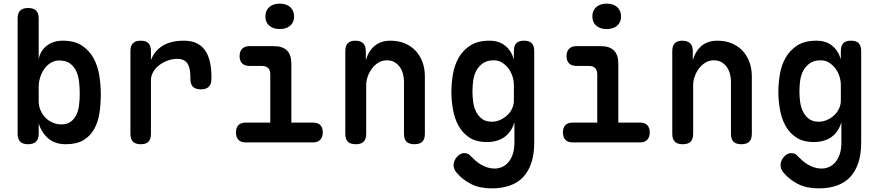

<svg xmlns="http://www.w3.org/2000/svg" viewBox="-20 -784 4840 1057"><path d="M134 10Q105 10 91 -4.5Q77 -19 77 -47V-682Q77 -712 91.5 -726Q106 -740 135 -740Q164 -740 178.5 -726Q193 -712 193 -682V-457Q201 -504 237 -532Q273 -560 325 -560Q390 -560 430.5 -533.5Q471 -507 494.5 -464.5Q518 -422 526.5 -369Q535 -316 535 -264Q535 -211 527.5 -161.5Q520 -112 498.5 -73.5Q477 -35 439.5 -12.5Q402 10 343 10Q311 10 287 1.5Q263 -7 245 -22.5Q227 -38 214 -58.5Q201 -79 193 -104V-47Q193 -19 178.5 -4.5Q164 10 134 10ZM318 -99Q348 -99 368 -113Q388 -127 399.5 -150Q411 -173 415 -203.5Q419 -234 419 -267Q419 -300 415.5 -332.5Q412 -365 400 -391.5Q388 -418 365.5 -434.5Q343 -451 306 -451Q281 -451 259.5 -438Q238 -425 223.5 -404Q209 -383 201 -357.5Q193 -332 193 -307V-227Q193 -200 203 -177Q213 -154 230 -136.5Q247 -119 270 -109Q293 -99 318 -99Z M755 10Q726 10 712 -4Q698 -18 698 -48V-503Q698 -532 712 -546Q726 -560 755 -560Q784 -560 797.5 -546Q811 -532 811 -503V-453Q830 -504 875.5 -532Q921 -560 992 -560Q1036 -560 1065 -545Q1094 -530 1111.5 -503Q1129 -476 1136.5 -439.5Q1144 -403 1144 -361V-350Q1144 -321 1129.5 -306.5Q1115 -292 1086 -292Q1056 -292 1042 -306.5Q1028 -321 1028 -350V-358Q1028 -378 1025.5 -396Q1023 -414 1015.5 -428.5Q1008 -443 993.5 -451.5Q979 -460 955 -460Q931 -460 906 -451.5Q881 -443 859.5 -427.5Q838 -412 824.5 -390Q811 -368 811 -341V-48Q811 -18 797.5 -4Q784 10 755 10Z M1704 -109Q1730 -109 1743.5 -95Q1757 -81 1757 -55Q1757 -29 1743 -14.5Q1729 0 1704 0H1332Q1306 0 1292.5 -14.5Q1279 -29 1279 -55Q1279 -81 1292.5 -95Q1306 -109 1332 -109H1468V-374Q1468 -397 1456.5 -409Q1445 -421 1422 -421H1354Q1327 -421 1313 -435Q1299 -449 1299 -475Q1299 -501 1313 -515.5Q1327 -530 1354 -530H1487Q1536 -530 1560 -506Q1584 -482 1584 -433V-109ZM1520 -624Q1484 -624 1462.5 -642.5Q1441 -661 1441 -693Q1441 -726 1462.5 -745Q1484 -764 1520 -764Q1556 -764 1577.5 -745Q1599 -726 1599 -693Q1599 -661 1577.5 -642.5Q1556 -624 1520 -624Z M1996 -316V-48Q1996 -18 1982 -4Q1968 10 1939 10Q1909 10 1895 -4Q1881 -18 1881 -48V-503Q1881 -532 1895 -546Q1909 -560 1936 -560Q1964 -560 1979 -546Q1994 -532 1994 -503V-453Q2009 -504 2043 -532Q2077 -560 2129 -560Q2173 -560 2208 -545.5Q2243 -531 2267.5 -505Q2292 -479 2305.5 -443Q2319 -407 2319 -364V-48Q2319 -18 2305 -4Q2291 10 2261 10Q2232 10 2218 -4Q2204 -18 2204 -48V-336Q2204 -358 2198 -379Q2192 -400 2180.5 -416Q2169 -432 2151.5 -442Q2134 -452 2110 -452Q2084 -452 2063 -439Q2042 -426 2027.5 -406.5Q2013 -387 2004.5 -363Q1996 -339 1996 -316Z M2812 -111Q2804 -84 2790 -63.5Q2776 -43 2757 -29.5Q2738 -16 2713.5 -9Q2689 -2 2661 -2Q2601 -2 2563 -27.5Q2525 -53 2503.5 -93Q2482 -133 2473.5 -182.5Q2465 -232 2465 -278Q2465 -326 2473.5 -376Q2482 -426 2505.5 -467Q2529 -508 2569.5 -534Q2610 -560 2675 -560Q2727 -560 2761 -532.5Q2795 -505 2809 -457V-502Q2809 -532 2822.5 -546Q2836 -560 2865 -560Q2894 -560 2907.5 -546Q2921 -532 2921 -502V0Q2921 64 2905.5 111.5Q2890 159 2860.5 190.5Q2831 222 2787 237.5Q2743 253 2687 253Q2621 253 2574 229.5Q2527 206 2494 167Q2485 157 2481 146Q2477 135 2477 124Q2477 114 2481.5 102.5Q2486 91 2494 81.5Q2502 72 2512.5 65.5Q2523 59 2536 59Q2547 59 2556 63Q2565 67 2572 76Q2584 88 2598 100.5Q2612 113 2628.5 122.5Q2645 132 2663.5 138Q2682 144 2703 144Q2723 144 2742.5 136Q2762 128 2777.5 110.5Q2793 93 2802.5 66Q2812 39 2812 0ZM2687 -114Q2712 -114 2734 -124Q2756 -134 2773 -150Q2790 -166 2799.5 -187Q2809 -208 2809 -230V-316Q2809 -339 2801.5 -363Q2794 -387 2779.5 -406.5Q2765 -426 2744.5 -439Q2724 -452 2698 -452Q2661 -452 2638 -435.5Q2615 -419 2602 -394.5Q2589 -370 2585 -340Q2581 -310 2581 -281Q2581 -252 2585 -222.5Q2589 -193 2601 -169Q2613 -145 2633.5 -129.5Q2654 -114 2687 -114Z M3504 -109Q3530 -109 3543.5 -95Q3557 -81 3557 -55Q3557 -29 3543 -14.5Q3529 0 3504 0H3132Q3106 0 3092.5 -14.5Q3079 -29 3079 -55Q3079 -81 3092.5 -95Q3106 -109 3132 -109H3268V-374Q3268 -397 3256.5 -409Q3245 -421 3222 -421H3154Q3127 -421 3113 -435Q3099 -449 3099 -475Q3099 -501 3113 -515.5Q3127 -530 3154 -530H3287Q3336 -530 3360 -506Q3384 -482 3384 -433V-109ZM3320 -624Q3284 -624 3262.5 -642.5Q3241 -661 3241 -693Q3241 -726 3262.5 -745Q3284 -764 3320 -764Q3356 -764 3377.5 -745Q3399 -726 3399 -693Q3399 -661 3377.5 -642.5Q3356 -624 3320 -624Z M3796 -316V-48Q3796 -18 3782 -4Q3768 10 3739 10Q3709 10 3695 -4Q3681 -18 3681 -48V-503Q3681 -532 3695 -546Q3709 -560 3736 -560Q3764 -560 3779 -546Q3794 -532 3794 -503V-453Q3809 -504 3843 -532Q3877 -560 3929 -560Q3973 -560 4008 -545.5Q4043 -531 4067.5 -505Q4092 -479 4105.5 -443Q4119 -407 4119 -364V-48Q4119 -18 4105 -4Q4091 10 4061 10Q4032 10 4018 -4Q4004 -18 4004 -48V-336Q4004 -358 3998 -379Q3992 -400 3980.5 -416Q3969 -432 3951.5 -442Q3934 -452 3910 -452Q3884 -452 3863 -439Q3842 -426 3827.5 -406.5Q3813 -387 3804.5 -363Q3796 -339 3796 -316Z M4612 -111Q4604 -84 4590 -63.5Q4576 -43 4557 -29.5Q4538 -16 4513.5 -9Q4489 -2 4461 -2Q4401 -2 4363 -27.5Q4325 -53 4303.5 -93Q4282 -133 4273.5 -182.5Q4265 -232 4265 -278Q4265 -326 4273.5 -376Q4282 -426 4305.5 -467Q4329 -508 4369.5 -534Q4410 -560 4475 -560Q4527 -560 4561 -532.5Q4595 -505 4609 -457V-502Q4609 -532 4622.5 -546Q4636 -560 4665 -560Q4694 -560 4707.5 -546Q4721 -532 4721 -502V0Q4721 64 4705.5 111.5Q4690 159 4660.5 190.5Q4631 222 4587 237.5Q4543 253 4487 253Q4421 253 4374 229.5Q4327 206 4294 167Q4285 157 4281 146Q4277 135 4277 124Q4277 114 4281.5 102.5Q4286 91 4294 81.5Q4302 72 4312.5 65.5Q4323 59 4336 59Q4347 59 4356 63Q4365 67 4372 76Q4384 88 4398 100.5Q4412 113 4428.5 122.5Q4445 132 4463.5 138Q4482 144 4503 144Q4523 144 4542.5 136Q4562 128 4577.5 110.5Q4593 93 4602.5 66Q4612 39 4612 0ZM4487 -114Q4512 -114 4534 -124Q4556 -134 4573 -150Q4590 -166 4599.5 -187Q4609 -208 4609 -230V-316Q4609 -339 4601.5 -363Q4594 -387 4579.5 -406.5Q4565 -426 4544.5 -439Q4524 -452 4498 -452Q4461 -452 4438 -435.5Q4415 -419 4402 -394.5Q4389 -370 4385 -340Q4381 -310 4381 -281Q4381 -252 4385 -222.5Q4389 -193 4401 -169Q4413 -145 4433.5 -129.5Q4454 -114 4487 -114Z"/></svg>

Font: Maple Mono SemiBold
Style: Regular
Weight: 600
Monospace: yes
Designer: subframe7536
Version: Version 7.000